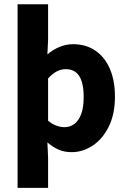

<svg xmlns="http://www.w3.org/2000/svg" viewBox="-20 -721 613 925"><path d="M64.7 184.1V-700.6H211.7V-529.8L208.4 -458.8Q234 -481.3 266.2 -494.7Q298.4 -508.1 331.9 -508.1Q394.4 -508.1 439.8 -476.9Q485.2 -445.7 509.5 -389Q533.8 -332.4 533.8 -255.9Q533.8 -170.8 503.9 -110.8Q474 -50.8 426.4 -19.4Q378.8 12 325.1 12Q289.4 12 261.8 -0.3Q234.2 -12.6 208.4 -34.8L211.7 38.7V184.1ZM290.8 -108.3Q316.5 -108.3 337.5 -123.4Q358.6 -138.4 370.9 -170.7Q383.1 -202.9 383.1 -254.2Q383.1 -298.8 373.7 -328.4Q364.3 -358 345.3 -372.9Q326.3 -387.8 296.9 -387.8Q274.8 -387.8 254.4 -377.5Q234 -367.1 211.7 -343.4V-139.7Q231.8 -122.6 252.3 -115.5Q272.7 -108.3 290.8 -108.3Z"/></svg>

Font: Source Sans 3 VF
Style: Regular
Weight: 200
Designer: Paul D. Hunt
Foundry: Adobe
Version: Version 3.046;hotconv 1.0.118;makeotfexe 2.5.65603